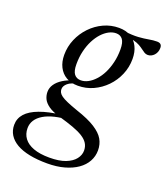

<svg xmlns="http://www.w3.org/2000/svg" viewBox="-188 -545 783 898"><g transform="rotate(20 204.0 -96.0)"><path d="M419 -378.5Q409.5 -378.5 401.8 -383.2Q394 -388 385.2 -394.8Q376.5 -401.5 364.2 -408.5Q352 -415.5 333.5 -420.2Q315 -425 287.5 -425L277 -446Q320 -440.5 348.8 -442.5Q377.5 -444.5 398.8 -448.5Q420 -452.5 439 -452.5Q451.5 -452.5 457.5 -446.8Q463.5 -441 463.5 -429.5Q463.5 -418 459.8 -408.8Q456 -399.5 449.8 -392.8Q443.5 -386 435.5 -382.2Q427.5 -378.5 419 -378.5ZM165 -160Q183 -160 201 -169.5Q219 -179 235.2 -196.8Q251.5 -214.5 263.8 -239Q276 -263.5 283.2 -293.8Q290.5 -324 290.5 -359Q290.5 -393.5 279 -408.5Q267.5 -423.5 246.5 -423.5Q228.5 -423.5 210.5 -414Q192.5 -404.5 176.2 -386.8Q160 -369 147.5 -344.5Q135 -320 127.8 -289.8Q120.5 -259.5 120.5 -224.5Q120.5 -190 132.2 -175Q144 -160 165 -160ZM250.5 -452Q285.5 -452 309.5 -437.5Q333.5 -423 346.2 -397.2Q359 -371.5 359 -336.5Q359 -295 343.2 -258Q327.5 -221 299.8 -192.5Q272 -164 236.5 -147.8Q201 -131.5 161 -131.5Q126 -131.5 102 -145.8Q78 -160 65 -185.8Q52 -211.5 52 -246Q52 -287 67.8 -324Q83.5 -361 111.2 -390Q139 -419 174.8 -435.5Q210.5 -452 250.5 -452ZM150.5 259Q100.5 259 62 251.2Q23.5 243.5 -2.8 228.2Q-29 213 -42.5 191.2Q-56 169.5 -56 142Q-56 110 -34.8 86Q-13.5 62 29.8 45.8Q73 29.5 139 21.5H181V33Q140.5 34.5 108.2 42.2Q76 50 53.5 63.5Q31 77 19.5 95Q8 113 8 135Q8 164 23.8 185.2Q39.5 206.5 71.2 218.2Q103 230 150.5 230Q199.5 230 230.8 217.8Q262 205.5 277.2 185.8Q292.5 166 292.5 144Q292.5 124 283 108.5Q273.5 93 253.5 80.5Q233.5 68 203.2 57Q173 46 132.5 34.5Q93.5 23.5 73 8.8Q52.5 -6 45 -22.5Q37.5 -39 37.5 -56Q37.5 -76.5 49.5 -94.2Q61.5 -112 84.2 -126.2Q107 -140.5 138.5 -149.5L158.5 -139Q126.5 -134 110.5 -120.2Q94.5 -106.5 94.5 -90.5Q94.5 -82.5 98.2 -74.8Q102 -67 112.5 -59.2Q123 -51.5 143.5 -42.5Q164 -33.5 197 -22Q257.5 -2 291.5 19.8Q325.5 41.5 339.5 65.8Q353.5 90 353.5 120.5Q353.5 150 339.5 175.5Q325.5 201 299 219.5Q272.5 238 235 248.5Q197.5 259 150.5 259Z"/></g></svg>

Font: Newsreader 28pt
Style: Italic
Weight: 400
Italic angle: -17°
Version: Version 1.003